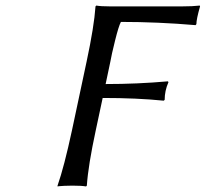

<svg xmlns="http://www.w3.org/2000/svg" viewBox="-20 -671 743 694"><path d="M638.2 -647.9Q676.8 -647.9 702.1 -650.9L703.1 -647.9Q689.9 -601.6 689.9 -584L687 -580.1Q550.3 -591.8 417 -591.8Q408.7 -576.2 395.8 -523.9Q382.8 -471.7 378.9 -448.2L361.8 -367.2Q476.6 -367.2 586.9 -377L588.9 -374Q575.2 -342.8 575.2 -310.1L571.8 -307.1Q474.6 -316.9 351.1 -316.9L326.2 -200.2Q298.8 -73.2 293.9 0L291 2.9Q275.4 0 241.2 0Q225.6 0 212.4 0.7Q199.2 1.5 193.4 2L188 2.9V0Q211.9 -68.4 240.2 -200.2L293 -448.2Q320.3 -575.7 325.2 -647.9L328.1 -650.9Q343.8 -647.9 377.9 -647.9Z"/></svg>

Font: Linear Smooth
Style: Italic
Weight: 400
Designer: Philipp H. Poll, Flanker
Foundry: Philipp H. Poll, reworked by Flanker
Version: Version 1.061 | FøM Fix